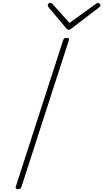

<svg xmlns="http://www.w3.org/2000/svg" viewBox="-20 -1273 704 1307"><path d="M104 14Q92 14 88.5 10Q85 6 87 -1L410 -1000Q413 -1008 417.5 -1011.5Q422 -1015 434 -1015Q444 -1015 448 -1011.5Q452 -1008 449 -1000L126 -1Q123 6 118.5 10Q114 14 104 14ZM646 -1253Q653 -1253 658.5 -1248Q664 -1243 664 -1238Q664 -1234 662.5 -1231Q661 -1228 656 -1224L466 -1078Q459 -1074 455.5 -1072Q452 -1070 448 -1070Q444 -1070 441 -1072Q438 -1074 433 -1078L310 -1224Q309 -1227 307 -1230.5Q305 -1234 305 -1237Q305 -1245 311 -1249Q317 -1253 324 -1253Q328 -1253 331 -1251.5Q334 -1250 338 -1245L453 -1117L629 -1244Q638 -1250 640.5 -1251.5Q643 -1253 646 -1253Z"/></svg>

Font: Playwrite MX Thin
Style: Regular
Weight: 250
Designer: Veronika Burian, José Scaglione
Foundry: TypeTogether
Version: Version 1.002